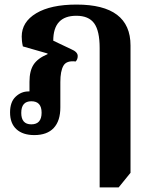

<svg xmlns="http://www.w3.org/2000/svg" viewBox="-20 -580 664 840"><path d="M416 240V-370Q416 -445 392 -478Q368 -511 314 -511Q213 -511 213 -402L291 -365Q320 -353 320 -335Q320 -320 311 -311Q271 -316 257.5 -292.5Q244 -269 244 -221V-110Q244 -51 215 -20Q186 11 130 11Q80 11 52 -14.5Q24 -40 24 -88Q24 -134 48.5 -157Q73 -180 104 -180Q106 -180 109 -180V-222Q109 -270 127 -297.5Q145 -325 188 -343V-346L80 -377Q77 -391 76 -401Q75 -411 75 -420Q75 -484 138.5 -522Q202 -560 315 -560Q551 -560 551 -381V176L499 240ZM117 -36Q162 -36 162 -87Q162 -137 117 -137Q73 -137 73 -86Q73 -36 117 -36Z"/></svg>

Font: Noto Serif Thai SemiCondensed
Style: Bold
Weight: 700
Width: 4
Designer: Monotype Design Team
Foundry: Monotype Imaging Inc.
Version: Version 2.002; ttfautohint (v1.8.4.7-5d5b)